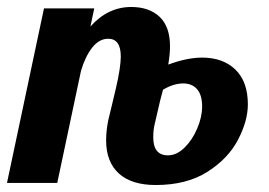

<svg xmlns="http://www.w3.org/2000/svg" viewBox="-58 -524 770 550"><path d="M521 -359C492.3 -359 460 -352.3 424 -339C427.3 -359 429 -376.3 429 -391C429 -429 419 -457.3 399 -476C379 -494.7 352 -504 318 -504C273.3 -504 234.3 -485.3 201 -448L212 -500H68L-38 0H106L174 -321C182 -348.3 192.7 -370.5 206 -387.5C219.3 -404.5 234.7 -413 252 -413C276 -413 288 -396 288 -362C288 -352 286.8 -339.3 284.5 -324C282.2 -308.7 278.7 -291 274 -271C269.3 -251 266.3 -238.3 265 -233L252 -179C248 -159 246 -140 246 -122C246 -80.7 258.2 -49 282.5 -27C306.8 -5 342 6 388 6C447.3 6 496.8 -6.7 536.5 -32C576.2 -57.3 605.3 -88 624 -124C642.7 -160 652 -193.7 652 -225C652 -268.3 640.2 -301.5 616.5 -324.5C592.8 -347.5 561 -359 521 -359ZM470.5 -101C455.5 -86.3 439.7 -79 423 -79C395 -79 381 -96.3 381 -131C381 -144.3 382.3 -156.7 385 -168C387 -177.3 392.3 -200.3 401 -237L409 -267C429 -279 448.3 -285 467 -285C483.7 -285 496.8 -279.5 506.5 -268.5C516.2 -257.5 521 -241 521 -219C521 -199 516.3 -178 507 -156C497.7 -134 485.5 -115.7 470.5 -101Z"/></svg>

Font: DonutKreme
Style: Regular
Weight: 400
Designer: Impallari Type
Foundry: Impallari Type
Version: Version 2.100